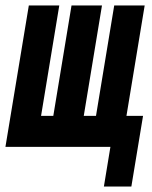

<svg xmlns="http://www.w3.org/2000/svg" viewBox="-39 -540 559 706"><path d="M343 146 367 0H-19L67 -520H179L112 -114H157L224 -520H336L269 -114H314L381 -520H493L426 -114H487L444 146Z"/></svg>

Font: Iosevka Term Curly Hv Obl
Style: Regular
Weight: 900
Italic angle: -9°
Designer: Belleve Invis
Foundry: Belleve Invis
Version: Version 32.3.0